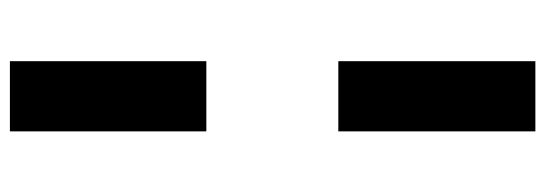

<svg xmlns="http://www.w3.org/2000/svg" viewBox="-370 -494 1080 380"><g transform="rotate(-90 170.0 -304.0)"><path d="M238.9 -824.4V-435.6H100V-824.4ZM238.9 -174.4V215.6H100V-174.4Z"/></g></svg>

Font: Paperlogy 7 Bold
Style: Regular
Weight: 700
Designer: redesigned by Lee Juim, glyphs from Gmarket Sans & Montserrat
Foundry: PT&
Version: Version 1.001